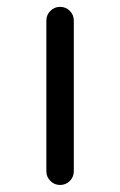

<svg xmlns="http://www.w3.org/2000/svg" viewBox="-20 -562 350 560"><path d="M115.2 -62.5V-502Q115.2 -518.6 127 -530.3Q138.7 -542 155.3 -542Q171.9 -542 183.6 -530.3Q195.3 -518.6 195.3 -502V-62.5Q195.3 -45.9 183.6 -34.2Q171.9 -22.5 155.3 -22.5Q138.7 -22.5 127 -34.2Q115.2 -45.9 115.2 -62.5Z"/></svg>

Font: Gen Jyuu Gothic P Normal
Style: Regular
Weight: 300
Designer: [Source Han Sans]
Ryoko NISHIZUKA  (kana & ideographs); Paul D. Hunt (Latin, Greek & Cyrillic); Wenlong ZHANG  (bopomofo
Version: Version 1.002.20150607